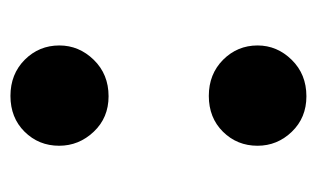

<svg xmlns="http://www.w3.org/2000/svg" viewBox="-138 -436 598 362"><g transform="rotate(-90 161.0 -255.0)"><path d="M67.2 -68.5Q67.2 -31.2 93.6 -3.8Q120 23.7 160.5 23.7Q202 23.7 229.2 -4Q256.3 -31.6 256.3 -68.4Q256.3 -106.4 229.3 -133.4Q202.2 -160.3 161.2 -160.3Q120 -160.3 93.6 -133.6Q67.2 -106.9 67.2 -68.5ZM67.2 -442.5Q67.2 -405.2 93.6 -377.3Q120 -349.3 160.5 -349.3Q202 -349.3 229.2 -377.2Q256.3 -405 256.3 -442.1Q256.3 -480.4 229.3 -507.4Q202.2 -534.3 161.2 -534.3Q120 -534.3 93.6 -507.6Q67.2 -480.9 67.2 -442.5Z"/></g></svg>

Font: Jost* Book
Style: Regular
Weight: 400
Version: Version 3.000